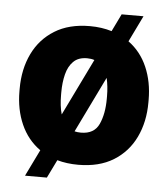

<svg xmlns="http://www.w3.org/2000/svg" viewBox="-50 -640 661 756"><g transform="rotate(5 281.0 -262.0)"><path d="M25.9 -258.8V-269Q25.9 -346.2 55.2 -407Q84.5 -467.8 141.1 -502.9Q197.8 -538.1 280.3 -538.1Q327.1 -538.1 366.7 -525.9L400.4 -595.2H486.8L436.5 -491.7Q485.4 -456.1 510.5 -398.2Q535.6 -340.3 535.6 -269V-258.8Q535.6 -181.6 506.3 -120.8Q477.1 -60.1 420.4 -25.1Q363.8 9.8 281.2 9.8Q236.3 9.8 198.2 -1L163.1 70.8H76.7L127.9 -34.2Q77.6 -69.8 51.8 -128.2Q25.9 -186.5 25.9 -258.8ZM190.4 -269V-258.8Q190.4 -237.3 192.6 -218Q194.8 -198.7 199.7 -182.1L309.1 -406.7Q295.9 -411.1 280.3 -411.1Q245.6 -411.1 226.1 -391.6Q206.5 -372.1 198.5 -339.8Q190.4 -307.6 190.4 -269ZM371.1 -269Q371.1 -288.6 369.1 -306.6Q367.2 -324.7 363.3 -340.8L255.9 -120.1Q267.6 -117.2 281.2 -117.2Q333.5 -117.2 352.3 -158.2Q371.1 -199.2 371.1 -258.8Z"/></g></svg>

Font: Vazirmatn UI Black
Style: Regular
Weight: 900
Designer: Saber Rastikerdar
Foundry: Saber Rastikerdar
Version: Version 33.003